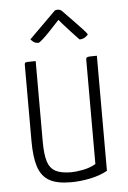

<svg xmlns="http://www.w3.org/2000/svg" viewBox="-52 -742 528 791"><g transform="rotate(-5 212.0 -346.5)"><path d="M210 10Q151 10 119.5 -8.5Q88 -27 75 -67Q62 -107 62 -174V-488Q62 -494 64 -496.5Q66 -499 75.5 -499.5Q85 -500 108 -500V-167Q108 -115 117 -85.5Q126 -56 149 -43.5Q172 -31 215 -31Q233 -31 262.5 -36.5Q292 -42 316 -56V-488Q316 -494 319 -496.5Q322 -499 331.5 -499.5Q341 -500 361 -500V-24Q328 -6 287 2Q246 10 210 10ZM296 -573Q296 -573 284.5 -585Q273 -597 258 -613.5Q243 -630 230.5 -644Q218 -658 216 -661Q216 -661 204 -648Q192 -635 175.5 -617.5Q159 -600 144.5 -587Q130 -574 126 -574Q113 -574 105 -580.5Q97 -587 94 -591L205 -701Q210 -703 217 -703Q221 -703 225.5 -701.5Q230 -700 235 -695Q235 -695 249.5 -680Q264 -665 283 -645.5Q302 -626 316.5 -610Q331 -594 331 -591Q331 -588 320.5 -580.5Q310 -573 296 -573Z"/></g></svg>

Font: Yanone Kaffeesatz Light
Style: Regular
Weight: 300
Designer: Yanone (Cyrillic: Daniel Pouzeot, Huerta Tipografica, and Cyreal)
Foundry: Yanone
Version: Version 2.003